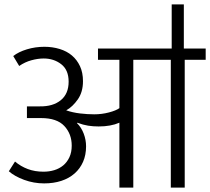

<svg xmlns="http://www.w3.org/2000/svg" viewBox="-20 -850 952 870"><path d="M754 -579H584V0H521V-294Q482 -277 427 -277Q402 -277 379.5 -280.5Q357 -284 330 -294L329 -292Q349 -272 359.5 -244Q370 -216 370 -187Q370 -148 356.5 -117Q343 -86 318 -64Q293 -42 258 -30.5Q223 -19 180 -19Q133 -19 89.5 -35Q46 -51 20 -74L48 -118Q74 -96 106 -84Q138 -72 177 -72Q203 -72 226 -79Q249 -86 266.5 -100.5Q284 -115 294.5 -137.5Q305 -160 305 -190Q305 -243 271.5 -279Q238 -315 166 -315H102V-368H160Q220 -367 255.5 -396Q291 -425 291 -480Q291 -533 257.5 -559Q224 -585 178 -585Q152 -585 122.5 -577Q93 -569 67 -551L40 -596Q64 -615 102 -626.5Q140 -638 181 -638Q218 -638 250.5 -628Q283 -618 306 -598.5Q329 -579 342.5 -550Q356 -521 356 -482Q356 -433 332.5 -399.5Q309 -366 280 -350Q309 -340 342.5 -336Q376 -332 407 -332Q441 -332 473.5 -340.5Q506 -349 521 -360V-579H424V-630H758V-830H813V-630H912V-579H817V0H754Z"/></svg>

Font: Mukta Light
Style: Regular
Weight: 300
Designer: Girish Dalvi and Yashodeep Gholap
Foundry: Ek Type
Version: Version 2.538;PS 1.002;hotconv 16.6.51;makeotf.lib2.5.65220;